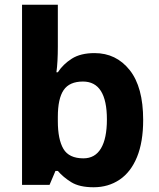

<svg xmlns="http://www.w3.org/2000/svg" viewBox="-20 -780 672 810"><path d="M375 10Q315 10 280.5 -11.5Q246 -33 224 -59H214L189 0H73V-760H224V-583Q224 -552 222.5 -524Q221 -496 218 -475H224Q246 -509 283 -532.5Q320 -556 379 -556Q470 -556 527 -484.5Q584 -413 584 -274Q584 -181 558 -117.5Q532 -54 484.5 -22Q437 10 375 10ZM332 -112Q381 -112 406 -154Q431 -196 431 -276Q431 -436 330 -436Q273 -436 248.5 -400Q224 -364 224 -287V-269Q224 -192 247.5 -152Q271 -112 332 -112Z"/></svg>

Font: Noto Sans Symbols
Style: Bold
Weight: 700
Version: Version 2.002